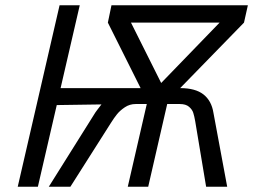

<svg xmlns="http://www.w3.org/2000/svg" viewBox="-20 -710 978 730"><path d="M206.5 -689.9H283.2L210.4 -375H514.6L390.1 -624L403.8 -689.9H922.4L907.7 -624L665 -375Q722.7 -375 753.4 -351.1Q784.2 -327.1 791.5 -281.2L843.8 0H763.7L722.2 -249Q718.8 -268.6 714.8 -281Q710.9 -293.5 698.7 -304Q686.5 -314.5 663.6 -314.5H615.7L543.5 0H465.8L538.1 -314.5H496.1Q473.1 -314.5 454.8 -302.2Q436.5 -290 425 -275.9Q413.6 -261.7 401.4 -242.2L247.6 0H165.5L342.8 -282.7L349.6 -292Q357.9 -303.7 365.7 -313L195.8 -310.5L124 0H47.4ZM592.8 -394.5 814.9 -624H478Z"/></svg>

Font: Acari Sans
Style: Italic
Weight: 400
Italic angle: -13°
Designer: Alfredo Marco Pradil and Stefan Peev
Foundry: Hanken Design Co.
Version: Version 1.045;January 11, 2019;FontCreator 11.5.0.2425 64-bi